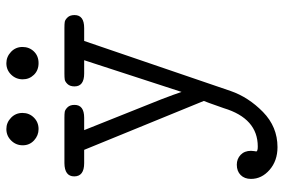

<svg xmlns="http://www.w3.org/2000/svg" viewBox="-162 -488 879 594"><g transform="rotate(-90 277.0 -191.5)"><path d="M20 146Q20 126 32 114Q43.9 102.1 64 102.1Q82 102.1 94.5 114Q106.9 126 106.9 146Q106.9 150.9 106 156Q105 161.1 105 162.1Q105 167 120.1 167Q207 167 238.8 62Q258.8 4.9 261.2 0L109.9 -370.1H68.8Q27.8 -370.1 27.8 -400.9Q27.8 -430.7 68.8 -431.2H209Q221.2 -431.2 227.5 -430.2Q233.9 -429.2 241.5 -421.6Q249 -414.1 249 -399.9Q249 -370.1 209 -370.1H170.9L266.1 -131.8Q282.2 -89.8 289.1 -68.8L387.2 -370.1H346.2Q306.2 -370.1 306.2 -399.9Q306.2 -414.1 313.5 -421.6Q320.8 -429.2 327.4 -430.2Q334 -431.2 346.2 -431.2H486.8Q499 -431.2 505.6 -430.2Q512.2 -429.2 519.5 -421.6Q526.9 -414.1 526.9 -399.9Q526.9 -370.1 486.8 -370.1H446.8L292 83Q272.9 138.2 227.1 183.1Q181.2 228 118.2 228Q76.2 228 48.1 203.6Q20 179.2 20 146ZM174.3 -610.8Q194.3 -610.8 209.2 -596.4Q224.1 -582 224.1 -561Q224.1 -540 209.7 -525.6Q195.3 -511.2 174.3 -511.2Q154.3 -511.2 139.2 -525.1Q124 -539.1 124 -560.1Q124 -581.1 138.7 -595.9Q153.3 -610.8 174.3 -610.8ZM328.1 -560.1Q328.1 -581.1 342.5 -595.9Q356.9 -610.8 377.9 -610.8Q397.9 -610.8 413.1 -596.4Q428.2 -582 428.2 -561Q428.2 -540 414.3 -525.6Q400.4 -511.2 378.2 -511.2Q356 -511.2 342 -525.6Q328.1 -540 328.1 -560.1Z"/></g></svg>

Font: CMU Typewriter Text Variable Width
Style: Medium
Weight: 500
Version: Version 0.7.0